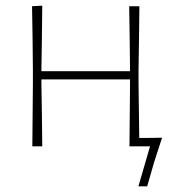

<svg xmlns="http://www.w3.org/2000/svg" viewBox="-20 -516 610 677"><path d="M94 0Q94.5 -56.5 95 -108.5Q95.5 -160.5 96 -221V-271Q95.5 -332 94.8 -385Q94 -438 93 -494L129 -496Q128.5 -439.5 127.8 -385.8Q127 -332 126 -271V-265H438.5V-271Q438 -332 437.2 -385Q436.5 -438 435.5 -494H471.5Q471 -438 470.2 -385Q469.5 -332 468.5 -271V-221Q469 -168.5 469.8 -122.5Q470.5 -76.5 471 -29.5Q492 -29.5 513.2 -29.8Q534.5 -30 551.5 -30.5Q544 -7.5 537 14Q530 35.5 523 57.5Q517 78.5 511 99.2Q505 120 499 141H468L509 0H436.5Q437 -56.5 437.5 -108.5Q438 -160.5 438.5 -221V-236H126V-221Q127 -160.5 127.8 -108.5Q128.5 -56.5 129 0Z"/></svg>

Font: Commissioner Loud Thin
Style: Regular
Weight: 100
Designer: Kostas Bartsokas
Foundry: Kostas Bartsokas
Version: Version 1.000; ttfautohint (v1.8.3)